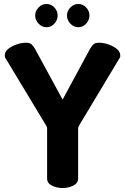

<svg xmlns="http://www.w3.org/2000/svg" viewBox="-20 -946 630 966"><path d="M295 0Q266 0 241.5 -12Q217 -24 217 -48V-299Q217 -307 213 -313L6 -656Q5 -659 4.5 -662Q4 -665 4 -667Q4 -686 21.5 -700Q39 -714 64 -722.5Q89 -731 110 -731Q129 -731 138 -723.5Q147 -716 155 -702L295 -445L434 -702Q442 -716 451 -723.5Q460 -731 479 -731Q501 -731 525.5 -722.5Q550 -714 567.5 -700Q585 -686 585 -667Q585 -665 585 -662Q585 -659 583 -656L377 -313Q373 -307 373 -299V-48Q373 -24 348.5 -12Q324 0 295 0ZM374 -809Q351 -809 334 -827Q317 -845 317 -868Q317 -891 334 -908.5Q351 -926 374 -926Q397 -926 413.5 -908.5Q430 -891 430 -868Q430 -845 413.5 -827Q397 -809 374 -809ZM214 -809Q191 -809 174 -827Q157 -845 157 -868Q157 -891 174 -908.5Q191 -926 214 -926Q237 -926 253.5 -908.5Q270 -891 270 -868Q270 -845 253.5 -827Q237 -809 214 -809Z"/></svg>

Font: Dosis ExtraLight ExtraBold
Style: Regular
Weight: 800
Version: Version 3.001; ttfautohint (v1.8.2)